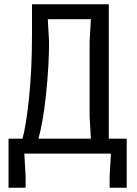

<svg xmlns="http://www.w3.org/2000/svg" viewBox="-20 -720 640 900"><path d="M490 -700H130V-560Q130 -394 116 -260Q102 -126 85 -70H20V160H100V105L94 0H500L494 105V160H574V-70H490ZM210 -525 204 -630H406L400 -525V-175L406 -70H160Q182 -146 196 -279Q210 -412 210 -525Z"/></svg>

Font: Sligoil Micro
Style: Regular
Weight: 400
Designer: Ariel Martín Pérez
Foundry: Igor Stepanchenko
Version: Version 1.001